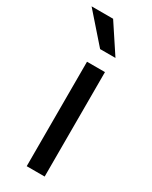

<svg xmlns="http://www.w3.org/2000/svg" viewBox="-224 -795 667 841"><g transform="rotate(30 109.5 -374.5)"><path d="M166.5 0H75.7V-528.3H166.5ZM175.3 -605H97.7L-28.3 -748.5H80.6Z"/></g></svg>

Font: RobotoDraft
Style: Regular
Weight: 400
Designer: Google
Foundry: Google
Version: Version 2.000988-w1; 2014